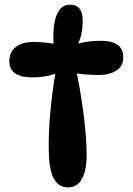

<svg xmlns="http://www.w3.org/2000/svg" viewBox="-20 -794 569 824"><path d="M230 -602H210Q207 -646 212 -685.5Q217 -725 233.5 -749.5Q250 -774 281 -774Q309 -774 322 -756Q335 -738 335 -706Q335 -643 311 -598L293 -600Q347 -619 415 -619Q458 -619 483.5 -602.5Q509 -586 509 -547Q509 -510 479 -491Q449 -472 404 -472Q377 -472 346.5 -474.5Q316 -477 287 -483L304 -504Q313 -466 321.5 -417.5Q330 -369 337 -317Q344 -265 348 -216Q352 -167 352 -128Q352 -64 332 -27Q312 10 273 10Q242 10 224.5 -9Q207 -28 199.5 -57.5Q192 -87 190.5 -119Q189 -151 189 -177Q189 -221 193 -276.5Q197 -332 204.5 -391Q212 -450 222 -505L242 -488Q191 -462 116 -462Q70 -462 45 -479Q20 -496 20 -532Q20 -571 48 -592.5Q76 -614 123 -614Q154 -614 181.5 -610.5Q209 -607 230 -602Z"/></svg>

Font: DynaPuff
Style: Regular
Weight: 400
Designer: Toshi Omagari, Jennifer Daniel
Foundry: Google Fonts
Version: Version 2.000